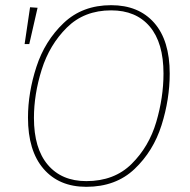

<svg xmlns="http://www.w3.org/2000/svg" viewBox="-20 -711 734 741"><path d="M635 -427Q635 -328 603.5 -228Q572 -128 499.5 -59Q427 10 313 10Q208 10 148 -59.5Q88 -129 88 -257Q88 -353 120.5 -453Q153 -553 225.5 -622Q298 -691 409 -691Q515 -691 575 -623Q635 -555 635 -427ZM111 -256Q111 -138 164.5 -75Q218 -12 313 -12Q421 -12 488 -78.5Q555 -145 583 -240Q611 -335 611 -427Q611 -546 558 -608.5Q505 -671 409 -671Q305 -671 238 -604.5Q171 -538 141 -442.5Q111 -347 111 -256ZM96 -683 125 -681 93 -541H75Z"/></svg>

Font: Fira Sans Thin
Style: Italic
Weight: 250
Italic angle: -8°
Designer: Carrois Corporate & Edenspiekermann AG
Foundry: Carrois Corporate GbR & Edenspiekermann AG
Version: Version 4.203